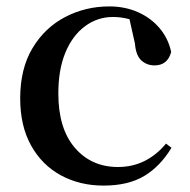

<svg xmlns="http://www.w3.org/2000/svg" viewBox="-20 -563 594 599"><path d="M303 16Q229 16 170 -16Q111 -48 77 -109Q43 -170 43 -256Q43 -349 81.5 -413Q120 -477 183.5 -510Q247 -543 321 -543Q370 -543 410.5 -525Q451 -507 478 -475Q505 -443 514 -401Q503 -359 462 -359Q438 -359 421 -374.5Q404 -390 401 -427L384 -503Q359 -510 332 -510Q284 -510 245 -481Q206 -452 184 -399Q162 -346 162 -271Q162 -162 213.5 -102Q265 -42 348 -42Q393 -42 430.5 -60.5Q468 -79 498 -115L515 -102Q480 -44 430 -14Q380 16 303 16Z"/></svg>

Font: Early Summer Mincho SemiBold
Style: Regular
Weight: 600
Designer: GuiWonder
Version: Version 1.002